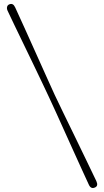

<svg xmlns="http://www.w3.org/2000/svg" viewBox="-20 -793 526 970"><path d="M228 -301Q242.5 -270 262.8 -225.5Q283 -181 306 -130Q329 -79 352 -28.2Q375 22.5 395 66.5Q415 110.5 429 140.5Q439.5 163 459 154.5Q478 147 467 122.5Q446 78.5 417.2 18.8Q388.5 -41 357.8 -104Q327 -167 300 -222.8Q273 -278.5 256 -314.5Q239.5 -350.5 214.2 -406.8Q189 -463 160.2 -527Q131.5 -591 104.2 -651.5Q77 -712 56.5 -756Q46 -779 27 -771Q18 -767.5 15.8 -758.2Q13.5 -749 18.5 -738.5Q32.5 -708.5 53.5 -664.8Q74.5 -621 98.8 -571Q123 -521 147.2 -470.8Q171.5 -420.5 192.5 -376.2Q213.5 -332 228 -301Z"/></svg>

Font: Fraunces 9pt S100 Thin
Style: Regular
Weight: 100
Version: Version 1.000; ttfautohint (v1.8.3)